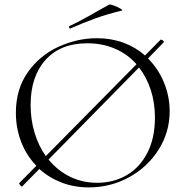

<svg xmlns="http://www.w3.org/2000/svg" viewBox="-20 -802 806 834"><path d="M717 -319Q717 -228 669 -152Q621 -76 540.5 -32Q460 12 366 12Q302 12 247.5 -9Q193 -30 151 -68L77 7Q77 8 75 8Q72 8 67 2Q62 -4 64 -7L138 -82Q95 -126 72 -185.5Q49 -245 49 -312Q49 -415 101 -488.5Q153 -562 234.5 -599Q316 -636 401 -636Q463 -636 516 -616.5Q569 -597 610 -561L677 -629L679 -630Q684 -630 689 -625Q694 -620 691 -618L623 -548Q668 -503 692.5 -443Q717 -383 717 -319ZM179 -124 573 -523Q534 -567 479.5 -590.5Q425 -614 359 -614Q243 -614 178 -542Q113 -470 113 -346Q113 -283 130 -226Q147 -169 179 -124ZM653 -291Q653 -356 635 -411Q617 -466 584 -509L191 -109Q230 -61 284 -34.5Q338 -8 402 -8Q473 -8 530 -41Q587 -74 620 -138Q653 -202 653 -291ZM285 -678Q281 -678 280 -682.5Q279 -687 282 -689Q328 -710 404 -754L454 -782Q458 -784 474.5 -778Q491 -772 503.5 -764.5Q516 -757 509 -756Q447 -741 395.5 -722.5Q344 -704 287 -679Z"/></svg>

Font: Cormorant Infant Light
Style: Regular
Weight: 300
Designer: Christian Thalmann (Catharsis Fonts)
Version: Version 3.000